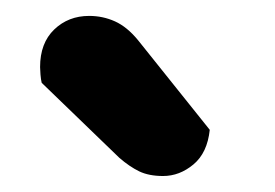

<svg xmlns="http://www.w3.org/2000/svg" viewBox="-20 -745 342 239"><path d="M128.6 -548.5 31.9 -641.9Q30.9 -645.9 30.4 -652.1Q29.9 -658.2 29.9 -661.5Q29.9 -691.4 47.5 -708.3Q65.1 -725.2 91 -725.2Q108 -725.2 123.1 -718.4Q138.2 -711.6 151.8 -695L241.1 -583.4Q238.1 -554.8 220.9 -540.4Q203.6 -525.9 183 -525.9Q165.4 -525.9 153.3 -531.7Q141.2 -537.6 128.6 -548.5Z"/></svg>

Font: Baloo Tamma 2
Style: Regular
Weight: 400
Designer: Divya Kowshik, Shuchita Grover and Ek Type
Foundry: Ek Type
Version: Version 1.700